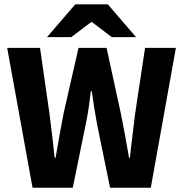

<svg xmlns="http://www.w3.org/2000/svg" viewBox="-20 -875 853 895"><path d="M131.7 0 13.5 -651.8H166.6L210.3 -347.5Q216.6 -296.1 223.1 -244.4Q229.5 -192.8 235 -139.1H239Q248 -192.8 257.4 -244.7Q266.8 -296.6 276.7 -347.5L346 -651.8H476.8L543 -347.5Q552.8 -297.6 562.7 -245.5Q572.6 -193.3 581.6 -139.1H585.6Q591 -193.3 597.7 -245.3Q604.4 -297.2 610.2 -347.5L656.2 -651.8H799.9L682.9 0H493L432.5 -295.8Q425.5 -333 419.3 -371.7Q413 -410.5 407.6 -450.5H403.6Q399 -410.5 393.3 -371.7Q387.6 -333 379.6 -295.8L319.3 0ZM199 -701.8 330.8 -854.7H482.6L614.4 -701.8H501.3L408.7 -772H404.7L312.1 -701.8Z"/></svg>

Font: Source Sans 3 VF
Style: Regular
Weight: 200
Designer: Paul D. Hunt
Foundry: Adobe
Version: Version 3.046;hotconv 1.0.118;makeotfexe 2.5.65603